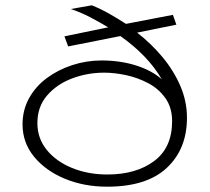

<svg xmlns="http://www.w3.org/2000/svg" viewBox="-20 -692 790 724"><path d="M384 12Q297 12 224.5 -18Q152 -48 108.5 -101Q65 -154 65 -223Q65 -277 89.5 -321.5Q114 -366 156.5 -397.5Q199 -429 252.5 -446.5Q306 -464 363 -464Q434 -464 493.5 -445Q553 -426 590 -393Q564 -438 524.5 -479Q485 -520 434 -556L237 -517L223 -555L388 -589Q356 -608 321 -626.5Q286 -645 247 -658L326 -672Q359 -659 391.5 -640.5Q424 -622 455 -602L632 -636L645 -599L497 -569Q550 -528 592.5 -477Q635 -426 660 -368Q685 -310 685 -248Q685 -130 609 -59Q533 12 384 12ZM385 -34Q493 -34 561 -84.5Q629 -135 629 -235Q629 -286 604 -321.5Q579 -357 539.5 -378Q500 -399 456 -408.5Q412 -418 373 -418Q310 -418 252.5 -396.5Q195 -375 158 -332.5Q121 -290 121 -228Q121 -170 156.5 -126.5Q192 -83 252 -58.5Q312 -34 385 -34Z"/></svg>

Font: Inconsolata ExtraExpanded Light
Style: Regular
Weight: 300
Width: 8
Monospace: yes
Designer: Raph Levien, Cyreal, Brenton Simpson
Foundry: Raph Levien, Cyreal, Google
Version: Version 3.001; ttfautohint (v1.8.2.53-6de2)